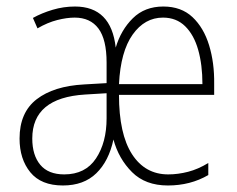

<svg xmlns="http://www.w3.org/2000/svg" viewBox="-20 -559 727 589"><path d="M481 -539Q536 -539 570.5 -506.5Q605 -474 621.5 -420Q638 -366 637 -301V-268H345Q345 -148 385 -86Q425 -24 496 -24Q526 -24 557 -32Q588 -40 619 -59V-22Q564 10 495 10Q426 10 385 -31Q344 -72 328 -131Q314 -65 275.5 -27.5Q237 10 173 10Q106 10 73 -30.5Q40 -71 40 -134Q40 -214 92.5 -254.5Q145 -295 238 -300L307 -304V-367Q307 -438 282 -471.5Q257 -505 209 -505Q185 -505 155.5 -497.5Q126 -490 95 -472L81 -504Q108 -519 141.5 -529Q175 -539 210 -539Q321 -539 335 -413Q351 -467 387.5 -503Q424 -539 481 -539ZM480 -505Q424 -505 387 -453Q350 -401 345 -301H601Q601 -360 588 -406Q575 -452 548 -478.5Q521 -505 480 -505ZM241 -269Q79 -259 79 -134Q79 -83 103.5 -53.5Q128 -24 177 -24Q242 -24 274.5 -73Q307 -122 307 -196V-273Z"/></svg>

Font: Noto Sans Sinhala Condensed ExtraLight
Style: Regular
Weight: 200
Width: 3
Designer: Jelle Bosma - Monotype Design Team
Foundry: Monotype Imaging Inc.
Version: Version 2.006; ttfautohint (v1.8.4.7-5d5b)